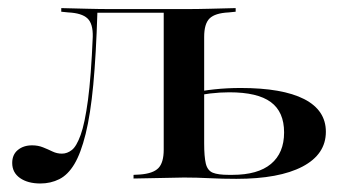

<svg xmlns="http://www.w3.org/2000/svg" viewBox="-20 -435 838 467"><path d="M78.2 11.3Q47.6 11.3 28.6 -2Q9.7 -15.3 9.7 -38.7Q9.7 -58.9 23.4 -70.2Q37.1 -81.5 58.1 -81.5Q72.6 -81.5 84.7 -76.6Q96.8 -71.8 107.7 -66.5Q118.5 -61.3 130.6 -61.3Q143.5 -61.3 154.8 -70.2Q166.1 -79 176.2 -106.9Q186.3 -134.7 194 -191.9Q201.6 -249.2 205.6 -345.2Q206.5 -377.4 192.7 -390.3Q179 -403.2 146 -404.8L129 -406.5V-415.3Q164.5 -414.5 193.1 -413.7Q221.8 -412.9 254.8 -412.9H258.1H427.4Q460.5 -412.9 489.5 -413.7Q518.5 -414.5 553.2 -415.3V-406.5L536.3 -404.8Q503.2 -403.2 489.9 -390.3Q476.6 -377.4 476.6 -345.2V-207.3H378.2V-406.5L380.6 -404H213.7L216.9 -405.6Q213.7 -301.6 206.9 -229Q200 -156.5 188.3 -109.3Q176.6 -62.1 160.9 -35.9Q145.2 -9.7 124.2 0.8Q103.2 11.3 78.2 11.3ZM427.4 -3.2Q395.2 -2.4 367.3 -2Q339.5 -1.6 304.8 -0.8V-9.7L320.2 -10.5Q352.4 -12.9 365.3 -26.2Q378.2 -39.5 378.2 -71V-207.3H476.6V-86.3Q476.6 -54 480.6 -37.1Q484.7 -20.2 497.6 -14.9Q510.5 -9.7 536.3 -9.7H545.2Q607.3 -9.7 639.1 -36.3Q671 -62.9 671 -112.9Q671 -162.9 638.7 -186.7Q606.5 -210.5 537.9 -210.5Q515.3 -210.5 491.5 -207.7Q467.7 -204.8 441.9 -199.2V-208.1Q471 -214.5 501.6 -217.7Q532.3 -221 565.3 -221Q666.9 -221 719.8 -194Q772.6 -166.9 772.6 -114.5Q772.6 -59.7 715.7 -29.8Q658.9 0 554.8 0Q521 0 489.5 -1.6Q458.1 -3.2 427.4 -3.2Z"/></svg>

Font: Playfair 144pt SemiExpanded SemiBold
Style: Regular
Weight: 600
Width: 6
Designer: Claus Eggers Sørensen
Foundry: Claus Eggers Sørensen
Version: Version 2.203